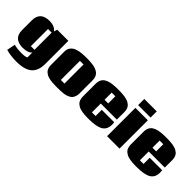

<svg xmlns="http://www.w3.org/2000/svg" viewBox="82 -1848 3043 3043"><g transform="rotate(45 1604.0 -326.0)"><path d="M396.5 -539.1H314.9V-154.3H396.5ZM242.7 -647.9Q357.9 -647 408.2 -579.6L425.8 -634.3H675.3V-115.2Q675.3 38.1 590.1 109.9Q504.9 181.6 324.2 181.6Q199.2 181.6 91.3 151.9L119.1 9.8Q188 28.8 288.1 28.8Q372.6 28.8 402.8 10.7V-100.1Q380.9 -72.3 337.9 -58.3Q294.9 -44.4 241.2 -44.4Q36.1 -44.4 36.1 -235.4V-452.6Q36.1 -647.9 242.7 -647.9Z M1071.8 14.6Q1041.5 14.6 1019.5 14.2Q997.6 13.7 968.8 11.7Q939.9 9.8 919.2 6.1Q898.4 2.4 874.3 -4.4Q850.1 -11.2 833.3 -20.5Q816.4 -29.8 799.6 -43.9Q782.7 -58.1 772.7 -75.7Q762.7 -93.3 756.6 -117.2Q750.5 -141.1 750.5 -169.9V-465.3Q750.5 -496.1 758.1 -521.7Q765.6 -547.4 780.5 -565.4Q795.4 -583.5 813.7 -597.4Q832 -611.3 857.4 -620.1Q882.8 -628.9 906.5 -634.8Q930.2 -640.6 961.2 -643.3Q992.2 -646 1016.6 -647Q1041 -647.9 1072.3 -647.9Q1110.4 -647.9 1139.4 -646.7Q1168.5 -645.5 1203.1 -641.1Q1237.8 -636.7 1262.9 -628.9Q1288.1 -621.1 1313.2 -607.4Q1338.4 -593.8 1354.2 -574.7Q1370.1 -555.7 1379.9 -527.8Q1389.6 -500 1389.6 -464.8V-169.4Q1389.6 -131.8 1379.2 -102.5Q1368.7 -73.2 1353.3 -54Q1337.9 -34.7 1310.8 -21.2Q1283.7 -7.8 1260.3 -1Q1236.8 5.9 1199.2 9.5Q1161.6 13.2 1137 13.9Q1112.3 14.6 1071.8 14.6ZM1029.3 -111.3H1110.4V-539.6H1029.3Z M1741.2 -379.4H1823.2V-539.6H1741.2ZM2101.6 -235.8Q2105.5 -206.1 2105.5 -185.5Q2105.5 -76.2 2027.6 -30.8Q1949.7 14.6 1782.7 14.6Q1753.9 14.6 1732.4 14.2Q1710.9 13.7 1682.6 11.5Q1654.3 9.3 1633.3 5.6Q1612.3 2 1588.1 -4.9Q1564 -11.7 1546.6 -21.2Q1529.3 -30.8 1512.5 -44.9Q1495.6 -59.1 1485.1 -76.9Q1474.6 -94.7 1468.3 -119.1Q1461.9 -143.6 1461.9 -172.4V-465.3Q1461.9 -501 1472.7 -529.5Q1483.4 -558.1 1500.2 -576.9Q1517.1 -595.7 1544.2 -609.4Q1571.3 -623 1596.9 -630.4Q1622.6 -637.7 1657.7 -641.8Q1692.9 -646 1719.5 -647Q1746.1 -647.9 1781.7 -647.9Q1809.6 -647.9 1830.6 -647.5Q1851.6 -647 1879.6 -645Q1907.7 -643.1 1928.5 -639.4Q1949.2 -635.7 1973.6 -629.2Q1998 -622.6 2015.6 -613.3Q2033.2 -604 2050.3 -590.1Q2067.4 -576.2 2077.9 -558.8Q2088.4 -541.5 2095 -517.8Q2101.6 -494.1 2101.6 -465.8V-294.9H1741.2V-97.2H1822.8V-235.8Z M2456.5 -834.5V-695.8H2177.7V-834.5ZM2456.5 0H2177.7V-634.8H2456.5Z M2815.9 -379.4H2897.9V-539.6H2815.9ZM3176.3 -235.8Q3180.2 -206.1 3180.2 -185.5Q3180.2 -76.2 3102.3 -30.8Q3024.4 14.6 2857.4 14.6Q2828.6 14.6 2807.1 14.2Q2785.6 13.7 2757.3 11.5Q2729 9.3 2708 5.6Q2687 2 2662.8 -4.9Q2638.7 -11.7 2621.3 -21.2Q2604 -30.8 2587.2 -44.9Q2570.3 -59.1 2559.8 -76.9Q2549.3 -94.7 2543 -119.1Q2536.6 -143.6 2536.6 -172.4V-465.3Q2536.6 -501 2547.4 -529.5Q2558.1 -558.1 2575 -576.9Q2591.8 -595.7 2618.9 -609.4Q2646 -623 2671.6 -630.4Q2697.3 -637.7 2732.4 -641.8Q2767.6 -646 2794.2 -647Q2820.8 -647.9 2856.4 -647.9Q2884.3 -647.9 2905.3 -647.5Q2926.3 -647 2954.3 -645Q2982.4 -643.1 3003.2 -639.4Q3023.9 -635.7 3048.3 -629.2Q3072.8 -622.6 3090.3 -613.3Q3107.9 -604 3125 -590.1Q3142.1 -576.2 3152.6 -558.8Q3163.1 -541.5 3169.7 -517.8Q3176.3 -494.1 3176.3 -465.8V-294.9H2815.9V-97.2H2897.5V-235.8Z"/></g></svg>

Font: Coda
Style: Heavy
Weight: 800
Version: Version 2.000; ttfautohint (v0.8) -r 50 -G 200 -x